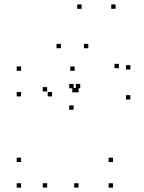

<svg xmlns="http://www.w3.org/2000/svg" viewBox="-20 -848 660 878"><path d="M76.4 -524.2V-544.2H56.4V-524.2ZM76.4 -407.2V-427.2H56.4V-407.2ZM218.1 -407.2V-427.2H198.1V-407.2ZM195.6 -429.7V-449.7H175.6V-429.7ZM195.6 9.8V-10.2H175.6V9.8ZM339.2 9.8V-10.2H319.2V9.8ZM339.2 -425.8V-445.8H319.2V-425.8ZM330.6 -425.8V-445.8H310.6V-425.8ZM321.4 -524.2V-544.2H301.4V-524.2ZM576.1 -530.2V-550.2H556.1V-530.2ZM523.6 -536.1V-556.1H503.6V-536.1ZM346.8 -444.3V-464.3H326.8V-444.3ZM316.6 -444.3V-464.3H296.6V-444.3ZM316.6 -346V-366H296.6V-346ZM576.1 -392.9V-412.9H556.1V-392.9ZM496.8 10V-10H476.8V10ZM496.8 -107V-127H476.8V-107ZM76.4 -107V-127H56.4V-107ZM76.4 10V-10H56.4V10ZM353.2 -807.7V-827.7H333.2V-807.7ZM508.6 -807.7V-827.7H488.6V-807.7ZM383.8 -627.4V-647.4H363.8V-627.4ZM258.4 -627.4V-647.4H238.4V-627.4Z"/></svg>

Font: Monaspace Neon Dots Var
Style: Regular
Weight: 400
Designer: Riley Cran and the Lettermatic Team
Version: Version 1.100 (Monaspace Neon Dots)